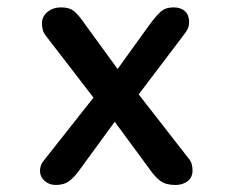

<svg xmlns="http://www.w3.org/2000/svg" viewBox="-20 -504 659 533"><path d="M462 -483.5Q482 -483.5 493.5 -472.8Q505 -462 505 -443.5Q505 -432.5 501.2 -424.2Q497.5 -416 490 -407L365 -242L502.5 -65.5Q510.5 -56 512.5 -47.2Q514.5 -38.5 514.5 -31Q514.5 -11.5 500.8 -1Q487 9.5 467 9.5Q440.5 9.5 425.5 -1.5Q410.5 -12.5 394.5 -35.5L298.5 -166L198 -28.5Q187 -13 172.5 -1.8Q158 9.5 135 9.5Q116.5 9.5 103.8 -2Q91 -13.5 91 -30Q91 -38 94 -45.8Q97 -53.5 104.5 -62L239.5 -233L109 -402.5Q101.5 -411.5 99 -420.2Q96.5 -429 96.5 -439Q96.5 -458.5 112 -471Q127.5 -483.5 149.5 -483.5Q174.5 -483.5 187.8 -471.2Q201 -459 216.5 -436L306.5 -312.5L395.5 -436Q412 -458.5 425.5 -471Q439 -483.5 462 -483.5Z"/></svg>

Font: Sono ExtraLight Monospace Medium
Style: Regular
Weight: 500
Version: Version 2.112